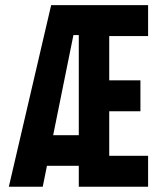

<svg xmlns="http://www.w3.org/2000/svg" viewBox="-20 -713 626 733"><path d="M13.7 0 175.3 -693.4H354V-579.1H260.3L143.1 0ZM113.3 -80.1V-196.8H346.7V-80.1ZM280.8 0V-118.2H545.4V0ZM280.8 0V-693.4H397V0ZM280.8 -288.1V-406.2H516.1V-288.1ZM280.8 -575.2V-693.4H545.4V-575.2Z"/></svg>

Font: Cascadia Code
Style: Regular
Weight: 400
Monospace: yes
Designer: Aaron Bell
Foundry: Saja Typeworks
Version: Version 2106.017